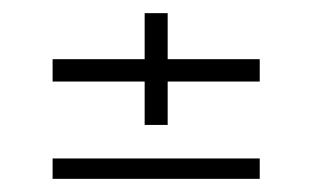

<svg xmlns="http://www.w3.org/2000/svg" viewBox="-20 -505 475 292"><path d="M200 -315V-381H60V-415H200V-485H235V-415H375V-381H235V-315ZM60 -233V-264H375V-233Z"/></svg>

Font: Big Shoulders Text Thin Thin
Style: Regular
Weight: 250
Version: Version 2.002